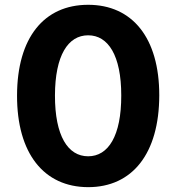

<svg xmlns="http://www.w3.org/2000/svg" viewBox="-20 -757 728 793"><path d="M344.1 16C527 16 637.4 -123.2 637.8 -362.9C638.1 -600.9 526.3 -737.2 344.1 -737.2C161.6 -737.2 50.8 -601.2 50.4 -362.9C49.7 -123.9 160.9 15.6 344.1 16ZM207 -362.9C207.4 -528.1 261 -611.2 344.1 -611.2C426.8 -611.2 480.8 -528.1 480.8 -362.9C481.2 -195.3 427.2 -111.5 344.1 -111.5C260.7 -111.5 206.7 -195.3 207 -362.9Z"/></svg>

Font: Magic Ui Pro
Style: Bold
Weight: 700
Designer: Stefan Endress, Andreas Faust
Version: Version 1.000;FEAKit 1.0